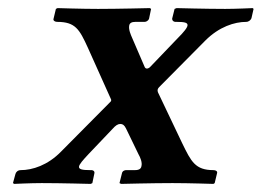

<svg xmlns="http://www.w3.org/2000/svg" viewBox="-20 -453 646 474"><path d="M199 -73 258 -135C265 -143 271 -147 277 -147C283 -147 287 -144 291 -136L322 -72C326 -65 332 -52 329 -42C328 -37 324 -33 313 -33H291C288 -33 282 -31 281 -25L275 -1L279 1C279 1 357 -1 406 -1C446 -1 507 1 507 1L510 -1L516 -26C517 -30 513 -33 507 -33C462 -33 452 -54 430 -99L370 -225C368 -230 369 -234 373 -238L487 -353C521 -387 559 -399 588 -399C594 -399 600 -404 601 -409L606 -431L604 -433C604 -433 562 -431 536 -431C489 -431 416 -433 416 -433L411 -431L405 -407C405 -403 407 -400 412 -399H416C436 -399 443 -397 443 -391C443 -385 434 -374 419 -359L350 -287C344 -282 339 -283 337 -288L306 -360C303 -367 297 -380 299 -390C300 -396 305 -399 314 -399H337C340 -399 346 -401 348 -407L353 -431L350 -433C350 -433 271 -431 222 -431C183 -431 122 -433 122 -433L118 -431L112 -406C111 -402 116 -399 121 -399C166 -399 176 -381 197 -335L254 -208C255 -206 255 -203 251 -200L131 -79C98 -45 60 -33 31 -33C24 -33 19 -28 18 -23L12 -1L15 1C15 1 56 -1 83 -1C130 -1 204 1 204 1L208 -1L213 -25C214 -29 212 -32 207 -33H203C183 -33 175 -35 175 -41C175 -47 185 -58 199 -73Z"/></svg>

Font: Linux Libertine O
Style: Bold Italic
Weight: 700
Italic angle: -11.5°
Designer: Philipp H. Poll
Foundry: Philipp H. Poll
Version: Version 4.1.0